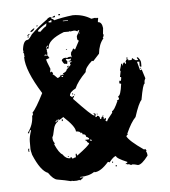

<svg xmlns="http://www.w3.org/2000/svg" viewBox="-46 -586 580 656"><g transform="rotate(-5 244.5 -258.0)"><path d="M177.7 -544.4H183.6V-540.5H177.7ZM166 -540.5V-538.6Q166 -534.7 162.1 -534.7H156.2Q156.2 -538.1 166 -540.5ZM146.5 -536.6H150.4Q154.3 -536.1 154.3 -532.7Q152.3 -532.7 152.3 -530.8Q158.2 -530.8 162.1 -524.9Q189 -532.2 226.6 -536.6Q261.2 -536.6 289.1 -519L300.8 -521H302.7Q304.7 -521 304.7 -519L308.6 -521L312.5 -519L310.5 -509.3V-505.4Q323.7 -505.4 326.2 -483.9L324.2 -464.4L326.2 -460.4Q324.7 -452.6 322.3 -452.6L324.2 -448.7Q308.1 -430.2 304.7 -397.9L283.2 -374.5H281.2Q279.3 -374.5 279.3 -376.5Q253.9 -354 253.9 -339.4Q224.6 -310.1 214.8 -286.6Q193.4 -275.9 193.4 -263.2L201.2 -257.3Q201.7 -261.2 205.1 -261.2H207V-259.3L203.1 -253.4V-251.5Q262.2 -189 269.5 -189H271.5V-190.9L267.6 -196.8H269.5Q275.4 -194.8 275.4 -192.9L273.4 -183.1H275.4Q279.3 -183.1 279.3 -187Q289.1 -187 289.1 -175.3H293Q293.9 -183.1 298.8 -183.1L302.7 -177.2Q300.8 -177.2 300.8 -175.3L304.7 -173.3V-177.2H308.6V-171.4L306.6 -167.5L310.5 -165.5H312.5Q312.5 -169.9 332 -192.9V-198.7Q338.9 -198.7 353.5 -231.9Q351.6 -231.9 351.6 -233.9Q359.4 -233.9 359.4 -239.7Q357.4 -243.2 357.4 -247.6Q365.7 -247.6 371.1 -288.6Q367.2 -290.5 365.2 -290.5V-296.4Q365.7 -300.3 369.1 -300.3Q369.1 -298.3 371.1 -298.3L373 -308.1V-312H369.1Q373 -329.6 373 -331.5L371.1 -335.4Q377 -354 377 -356.9H380.9V-351.1H382.8Q383.3 -360.8 388.7 -360.8Q390.6 -356.9 390.6 -355H392.6Q392.6 -358.9 394.5 -358.9L392.6 -362.8Q395.5 -370.6 398.4 -370.6H402.3V-366.7H414.1Q414.1 -372.6 418 -372.6Q418 -370.1 427.7 -364.7H435.5V-366.7L431.6 -372.6L435.5 -374.5Q445.3 -363.3 445.3 -355V-341.3H443.4Q439.5 -341.3 439.5 -345.2V-358.9H431.6L439.5 -329.6H441.4L445.3 -331.5Q455.1 -301.8 455.1 -300.3Q451.2 -293.9 451.2 -288.6V-282.7Q445.3 -282.7 435.5 -228Q425.3 -218.3 410.2 -171.4Q394 -155.3 377 -116.7Q378.9 -116.7 378.9 -114.7Q377.4 -114.7 373 -108.9Q380.4 -92.3 429.7 -58.1L433.6 -60.1L437.5 -54.2Q437.5 -52.2 435.5 -52.2Q439.5 -45.4 439.5 -36.6Q417.5 -7.3 404.3 -7.3Q392.1 -11.2 384.8 -11.2L380.9 -9.3Q374.5 -13.2 371.1 -13.2Q371.1 -11.2 369.1 -11.2Q369.1 -15.1 365.2 -15.1Q365.2 -13.2 363.3 -13.2V-17.1Q369.1 -17.1 369.1 -21Q332 -36.6 332 -44.4Q323.7 -44.4 308.6 -24.9Q304.7 -26.9 302.7 -26.9Q275.4 4.4 253.9 4.4V2.4Q234.9 16.1 203.1 16.1V18.1H214.8Q214.8 20 203.1 27.8Q201.2 27.8 201.2 25.9L191.4 27.8H177.7Q175.8 27.8 175.8 25.9L171.9 27.8Q151.4 22.5 125 18.1Q111.8 16.1 95.7 -7.3Q70.3 -17.1 46.9 -73.7Q43 -89.4 43 -93.3V-120.6Q43 -134.8 50.8 -157.7H46.9Q43 -149.4 43 -147.9H39.1V-149.9Q58.6 -176.3 58.6 -206.5Q60.5 -206.5 62.5 -212.4L60.5 -216.3Q74.2 -230.5 99.6 -280.8Q48.8 -362.3 48.8 -407.7L50.8 -411.6Q48.8 -415.5 48.8 -417.5H50.8L46.9 -425.3L48.8 -429.2Q48.8 -431.2 46.9 -431.2Q50.3 -466.3 66.4 -466.3Q70.3 -466.3 82 -483.9Q105.5 -506.8 138.7 -530.8Q138.7 -532.7 146.5 -536.6ZM142.6 -522.9V-519H152.3V-526.9Q146 -522.9 142.6 -522.9ZM191.4 -521V-519H209V-521ZM103.5 -493.7V-491.7Q104.5 -491.7 111.3 -489.7Q122.6 -501.5 132.8 -507.3L134.8 -517.1Q106.9 -500.5 103.5 -493.7ZM103.5 -513.2V-509.3H99.6Q100.1 -513.2 103.5 -513.2ZM89.8 -503.4H91.8V-501.5Q85.9 -491.7 78.1 -491.7V-493.7Q78.1 -496.1 89.8 -503.4ZM72.3 -485.8H74.2Q74.2 -482.9 66.4 -478V-480Q66.4 -482.9 72.3 -485.8ZM209 -481.9H191.4Q134.8 -460 134.8 -431.2Q132.8 -431.2 132.8 -429.2L128.9 -431.2H127V-429.2Q128.9 -425.3 128.9 -423.3H127L128.9 -419.4V-409.7H125V-405.8L128.9 -407.7L134.8 -397.9L123 -394Q123 -389.6 134.8 -360.8L132.8 -349.1H134.8L138.7 -351.1Q138.7 -350.1 142.6 -345.2L140.6 -341.3Q145 -339.8 156.2 -327.6H158.2Q168 -332 168 -337.4Q169.9 -337.4 169.9 -335.4L173.8 -337.4L177.7 -335.4V-337.4L175.8 -341.3Q189.5 -346.7 189.5 -353L205.1 -368.7L203.1 -372.6V-376.5Q209 -376.5 209 -380.4H199.2V-382.3Q207 -382.3 207 -386.2V-390.1Q205.1 -390.1 201.2 -388.2L189.5 -390.1Q193.4 -380.4 195.3 -380.4Q193.4 -377 193.4 -372.6H191.4L187.5 -374.5V-372.6Q181.2 -372.6 175.8 -386.2Q179.2 -394 189.5 -394H191.4L195.3 -392.1Q195.3 -396 209 -396V-394H210.9L209 -403.8V-405.8L210.9 -409.7H209Q216.8 -417.5 216.8 -421.4L220.7 -423.3Q221.2 -419.4 224.6 -419.4Q240.2 -447.8 240.2 -448.7Q234.4 -448.7 234.4 -458.5V-464.4L244.1 -481.9V-483.9H242.2Q238.3 -483.4 238.3 -480Q231.9 -483.9 226.6 -483.9L212.9 -481.9V-483.9ZM70.3 -478V-474.1H66.4Q66.9 -478 70.3 -478ZM242.2 -476.1V-472.2H244.1V-476.1ZM127 -435.1V-433.1H128.9Q128.9 -437 132.8 -437V-440.9Q129.9 -440.9 127 -435.1ZM193.4 -423.3H197.3V-421.4H193.4ZM119.1 -407.7V-405.8Q123 -405.8 123 -409.7V-411.6Q119.1 -411.1 119.1 -407.7ZM396.5 -376.5H400.4V-372.6H396.5ZM197.3 -366.7V-364.7Q197.3 -360.8 193.4 -360.8H191.4Q191.4 -363.8 197.3 -366.7ZM441.4 -337.4H443.4V-333.5H441.4ZM169.9 -333.5Q170.4 -329.6 173.8 -329.6H175.8Q175.8 -333.5 171.9 -333.5ZM201.2 -271Q205.1 -270.5 205.1 -267.1H201.2ZM209 -267.1H210.9V-263.2H209ZM144.5 -183.1 140.6 -185.1H138.7V-183.1Q144.5 -183.1 144.5 -179.2Q132.3 -171.4 128.9 -153.8Q124 -128.4 121.1 -128.4V-124.5Q121.1 -114.3 127 -106.9V-105Q127 -103 125 -103Q138.7 -71.8 150.4 -65.9Q160.6 -50.3 175.8 -50.3Q176.3 -54.2 179.7 -54.2L183.6 -48.3Q191.4 -52.2 195.3 -52.2V-64H199.2V-58.1H201.2Q241.7 -87.9 244.1 -95.2V-97.2Q239.3 -97.2 236.3 -105Q232.4 -105 232.4 -108.9H244.1L246.1 -112.8Q239.3 -118.7 236.3 -118.7Q236.3 -128.4 224.6 -128.4Q224.6 -134.3 220.7 -134.3Q220.7 -132.3 218.8 -132.3Q218.8 -139.2 203.1 -140.1Q203.1 -157.2 164.1 -192.9Q150.9 -183.1 144.5 -183.1ZM279.3 -194.8H281.2V-190.9H279.3ZM144.5 -187V-185.1H148.4V-187ZM298.8 -187H300.8V-183.1H298.8ZM158.2 -185.1H162.1V-183.1Q162.1 -179.2 158.2 -179.2ZM136.7 -181.2V-177.2Q140.6 -177.2 140.6 -181.2ZM248 -108.9V-105Q250 -105 253.9 -103V-106.9Q252 -106.9 248 -108.9ZM35.2 -95.2H39.1V-93.3Q39.1 -91.3 37.1 -91.3L39.1 -87.4V-85.4H35.2ZM168 -58.1H171.9V-56.2H168ZM320.3 -26.9V-22.9H316.4Q316.9 -26.9 320.3 -26.9ZM328.1 -13.2H332V-9.3H328.1Z"/></g></svg>

Font: Mister Brush
Style: Regular
Weight: 400
Designer: GGBotNet
Foundry: GGBotNet
Version: 1.00